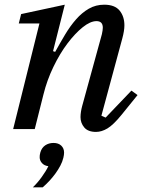

<svg xmlns="http://www.w3.org/2000/svg" viewBox="-20 -550 619 818"><path d="M389 12Q355 12 339 -7Q323 -26 323 -51Q323 -62 325 -74.5Q327 -87 330 -98L414 -404Q416 -413 417 -420Q418 -427 418 -432Q418 -460 391 -460Q365 -460 332.5 -434Q300 -408 267.5 -365Q235 -322 207.5 -265Q180 -208 165 -147L128 0H36L148 -450H60L70 -490L256 -530L206 -332L215 -329Q236 -367 257.5 -403Q279 -439 304 -467.5Q329 -496 358.5 -513Q388 -530 424 -530Q469 -530 489.5 -505Q510 -480 510 -442Q510 -419 501 -386L412 -57L430 -49L540 -164L566 -145L498 -61Q463 -18 438 -3Q413 12 389 12ZM120 248Q139 230 157.5 204.5Q176 179 186 158Q169 156 159 145Q149 134 149 120Q149 115 149.5 110.5Q150 106 152 99Q158 79 173 69Q188 59 208 59Q229 59 241 70.5Q253 82 253 100Q253 110 250 122Q246 139 237 156Q228 173 216 189.5Q204 206 190 221Q176 236 162 248H120Z"/></svg>

Font: IBM Plex Serif Text
Style: Italic
Weight: 450
Italic angle: -14°
Designer: Mike Abbink, Paul van der Laan, Pieter van Rosmalen
Foundry: Bold Monday
Version: Version 3.001